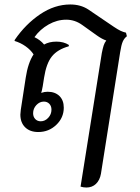

<svg xmlns="http://www.w3.org/2000/svg" viewBox="-20 -582 626 858"><path d="M547 -420Q535 -411 528.5 -396Q522 -381 517 -349L431 195Q426 223 409 239.5Q392 256 366 256Q353 256 340 252L435 -345Q439 -365 443 -378Q447 -391 455 -401Q436 -407 411 -425L348 -470Q315 -494 276 -494Q235 -494 197 -472.5Q159 -451 134 -416Q161 -403 177 -383Q200 -396 232 -396Q265 -396 288 -381L287 -375Q237 -361 212 -330Q187 -299 177 -235L171 -197Q167 -174 164 -167Q179 -172 193 -172Q226 -172 245.5 -153Q265 -134 265 -101Q265 -56 231.5 -24Q198 8 151 8Q114 8 92.5 -13Q71 -34 71 -70Q71 -76 73 -92L95 -235Q105 -301 130 -339Q117 -359 94.5 -375Q72 -391 45 -399L46 -404Q94 -474 159 -518Q224 -562 294 -562Q340 -562 374 -540L489 -462Q507 -450 518.5 -444.5Q530 -439 543 -436ZM176 -128Q157 -128 142.5 -112.5Q128 -97 128 -76Q128 -60 137.5 -50Q147 -40 162 -40Q181 -40 195.5 -55.5Q210 -71 210 -92Q210 -108 200.5 -118Q191 -128 176 -128Z"/></svg>

Font: Thasadith
Style: Bold Italic
Weight: 700
Italic angle: -9°
Designer: Cadson Demak Co.,Ltd.
Foundry: Cadson Demak Co.,Ltd.
Version: Version 1.000; ttfautohint (v1.6)